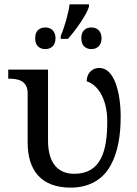

<svg xmlns="http://www.w3.org/2000/svg" viewBox="-20 -858 633 888"><path d="M307.1 9.8C394.5 9.8 456.5 -29.8 490.7 -91.3C526.4 -155.3 538.1 -233.4 538.1 -319.8C538.1 -375 530.3 -431.2 514.6 -473.6C498.5 -516.1 473.6 -543.9 439 -543.9C407.7 -543.9 380.9 -520.5 380.9 -481.9C402.8 -475.6 427.2 -457.5 445.3 -426.8C463.4 -396 476.1 -353 476.1 -296.9C476.1 -227.1 468.8 -166.5 445.8 -123.5C422.9 -80.1 385.3 -54.2 323.2 -54.2C245.6 -54.2 202.1 -106.9 202.1 -208V-536.1H18.1V-494.1H21C65.4 -494.1 107.9 -484.4 107.9 -425.8V-199.2C107.9 -68.4 171.9 9.8 307.1 9.8ZM142.6 -681.2C142.6 -646.5 163.1 -630.9 189.9 -630.9C214.8 -630.9 236.8 -646.5 236.8 -681.2C236.8 -715.8 214.4 -731 189.9 -731C163.1 -731 142.6 -716.3 142.6 -681.2ZM260.7 -678.2H293.9C328.6 -715.8 382.8 -792.5 391.6 -828.1V-837.9H301.8C296.9 -795.9 277.3 -730 260.7 -690.9ZM356 -681.2C356 -646.5 377 -630.9 402.8 -630.9C427.7 -630.9 449.7 -646.5 449.7 -681.2C449.7 -715.8 427.2 -731 402.8 -731C377 -731 356 -716.3 356 -681.2Z"/></svg>

Font: The Erased English
Style: Regular
Weight: 400
Designer: Monotype Design team + ligartures altered by 180 Amsterdam
Foundry: Monotype Imaging Inc.
Version: Version 1.030;Glyphs 3.1.2 (3151)